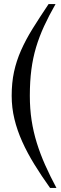

<svg xmlns="http://www.w3.org/2000/svg" viewBox="-20 -736 301 955"><path d="M38.1 -259.8Q38.1 -324.7 49.8 -378.9Q61.5 -433.1 84.7 -485.6Q107.9 -538.1 142.3 -593.5Q176.8 -648.9 221.7 -715.8H256.3Q223.1 -657.7 199.2 -605.7Q175.3 -553.7 159.4 -500.7Q143.6 -447.8 136 -389.4Q128.4 -331.1 128.4 -259.8Q128.4 -194.8 137.2 -137.5Q146 -80.1 163.1 -25.1Q180.2 29.8 204.6 84.7Q229 139.6 260.7 198.7H229Q186 138.7 150.9 81.5Q115.7 24.4 90.6 -31.5Q65.4 -87.4 51.8 -143.8Q38.1 -200.2 38.1 -259.8Z"/></svg>

Font: Arian AMU Serif
Style: Regular
Weight: 400
Designer: Ruben Hakobyan (Tarumian)
Foundry: Ruben Hakobyan (Tarumian)
Version: Version 1.002